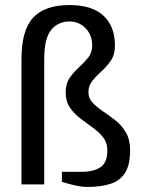

<svg xmlns="http://www.w3.org/2000/svg" viewBox="-20 -730 570 760"><path d="M325 10Q303 10 275.5 3.5Q248 -3 225 -10V-50H305Q350 -50 377.5 -68Q405 -86 405 -135Q405 -165 388.5 -186Q372 -207 347.5 -224.5Q323 -242 298 -261Q273 -280 256.5 -304.5Q240 -329 240 -365Q240 -399 256 -422Q272 -445 292.5 -463.5Q313 -482 329 -502Q345 -522 345 -550Q345 -591 319 -618Q293 -645 255 -645Q210 -645 182.5 -611.5Q155 -578 155 -495V0H65V-495Q65 -611 111.5 -660.5Q158 -710 255 -710Q345 -710 390 -667.5Q435 -625 435 -550Q435 -514 419 -490.5Q403 -467 382.5 -448.5Q362 -430 346 -410.5Q330 -391 330 -365Q330 -341 346.5 -323.5Q363 -306 387.5 -289.5Q412 -273 437 -253.5Q462 -234 478.5 -205.5Q495 -177 495 -135Q495 -78 475.5 -46.5Q456 -15 418 -2.5Q380 10 325 10Z"/></svg>

Font: Cuprum
Style: Regular
Weight: 400
Designer: Jovanny Lemonad
Foundry: Jovanny Lemonad
Version: Version 3.000